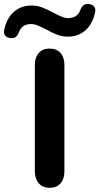

<svg xmlns="http://www.w3.org/2000/svg" viewBox="-99 -918 491 947"><path d="M72.9 -72.6V-597.4Q72.9 -634.3 92 -656.4Q111.1 -678.4 145.9 -678.4Q180.6 -678.4 199.7 -656.4Q218.7 -634.3 218.7 -597.4V-72.6Q218.7 -35.9 199.7 -13.8Q180.7 8.4 146.2 8.4Q111.6 8.4 92.3 -13.9Q72.9 -36.1 72.9 -72.6ZM-78.2 -771.2Q-66 -828.4 -30.4 -859.6Q5.3 -890.8 56.9 -890.8Q83.9 -890.8 107.6 -881.9Q131.3 -872.9 163.1 -855.9Q188.7 -842.5 205.3 -835.6Q221.9 -828.7 237.9 -828.7Q261.3 -828.7 276.7 -840.1Q292 -851.5 297.7 -870.2Q304.5 -885.8 313.7 -892.5Q322.9 -899.3 337.2 -898.3Q355 -897 364.6 -886.2Q374.2 -875.4 370 -857Q357.8 -799.7 322.6 -768.5Q287.3 -737.3 235.7 -737.3Q208.7 -737.3 184.2 -746.3Q159.7 -755.3 129.5 -772.3Q102.3 -786.4 86.1 -792.9Q69.9 -799.4 53.9 -799.4Q30.6 -799.4 15.2 -788.1Q-0.2 -776.7 -5.8 -758Q-12.7 -742.3 -21.9 -735.6Q-31.1 -728.9 -45.3 -729.9Q-63.2 -731.1 -72.8 -741.9Q-82.4 -752.7 -78.2 -771.2Z"/></svg>

Font: SN Pro Thin
Style: Regular
Weight: 200
Designer: Tobias Whetton
Foundry: Supernotes
Version: Version 1.003;Glyphs 3.3 (3324)